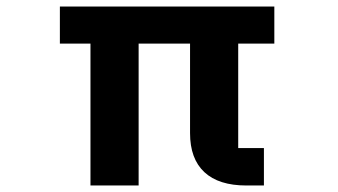

<svg xmlns="http://www.w3.org/2000/svg" viewBox="-20 -570 1040 590"><path d="M258 0V-436H164V-550H823V-436H712V-115H791V0H737Q652 0 608 -41Q564 -82 564 -161V-436H406V0Z"/></svg>

Font: IBM Plex Sans JP
Style: Bold
Weight: 700
Designer: Mike Abbink; Paul van der Laan; Pieter van Rosmalen; Wujin Sim; Yejin Wi; Jinhee Kim; Boomi Park; Yona Kim; Kichan Ma
Foundry: Sandoll Inc.
Version: Version 1.001